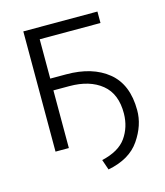

<svg xmlns="http://www.w3.org/2000/svg" viewBox="-101 -606 701 815"><g transform="rotate(-15 249.0 -198.0)"><path d="M403.3 -478H136.2V-305.2H206.1Q321.3 -305.2 389.6 -249.3Q458 -193.4 458 -80.6Q458.5 -14.6 415 49.1Q371.6 112.8 275.4 131.3L259.8 85.9Q335.4 68.8 367.2 23.9Q398.9 -21 399.9 -80.6Q400.9 -167.5 348.1 -210.4Q295.4 -253.4 206.1 -253.4H136.2V0H77.6V-528.3H403.3Z"/></g></svg>

Font: Franko
Style: Light
Weight: 300
Designer: Google
Version: Version 1.200310; 2013